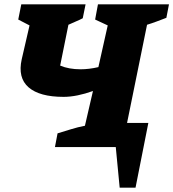

<svg xmlns="http://www.w3.org/2000/svg" viewBox="-20 -677 798 884"><path d="M273 -231Q162 -231 111.5 -275Q61 -319 80 -404L116 -560L64 -587L78 -657H374L361 -593Q346 -585 330 -578.5Q314 -572 295 -563L257 -375Q297 -358 351 -358Q390 -358 433 -368L476 -560L418 -587L431 -657H758L746 -595Q725 -587 702.5 -578.5Q680 -570 657 -563L565 -111H663L604 187H531L513 0H233L245 -63Q275 -72 307 -82Q339 -92 371 -98L408 -258Q372 -245 337.5 -238Q303 -231 273 -231Z"/></svg>

Font: Piazzolla SC ExtraBold
Style: Italic
Weight: 800
Italic angle: -11.3°
Designer: Juan Pablo del Peral
Foundry: Huerta Tipografica
Version: Version 1.330